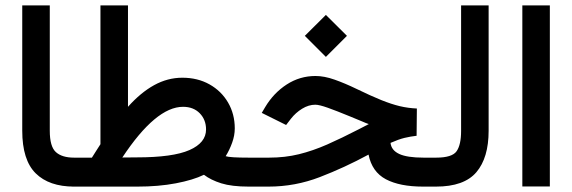

<svg xmlns="http://www.w3.org/2000/svg" viewBox="-20 -692 2122 712"><path d="M267.1 0H254.9Q162.1 0 112.3 -49.3Q62.5 -98.6 62.5 -207.5V-671.9H164.6V-207Q164.6 -148.4 187.3 -127.9Q210 -107.4 254.9 -107.4H267.1Z M816.9 -112.8Q832 -107.4 902.8 -107.4H917.5V0H902.3Q839.4 0 800.5 -12.2Q761.7 -24.4 736.3 -43.9Q696.3 -24.4 632.1 -12.2Q567.9 0 489.7 0H247.6V-107.4H320.8Q328.6 -120.1 336.7 -132.6Q344.7 -145 352.5 -157.2V-671.9H454.6V-295.9Q501.5 -348.6 551.5 -376.2Q601.6 -403.8 656.2 -403.8Q712.9 -403.8 756.8 -379.2Q800.8 -354.5 825.7 -311.8Q850.6 -269 850.6 -215.8Q850.6 -189.5 840.8 -162.6Q831.1 -135.7 816.9 -112.8ZM487.3 -108.4Q621.1 -108.4 682.6 -135.5Q744.1 -162.6 744.1 -211.9Q744.1 -248 720.7 -272Q697.3 -295.9 658.7 -295.9Q558.1 -295.9 433.6 -107.9Z M1110.4 -559.1 1188.5 -636.7 1266.6 -559.1 1188.5 -481ZM1524.9 -188.5Q1502.4 -186 1480.2 -180.7Q1458 -175.3 1428.2 -162.1Q1431.2 -134.8 1460.4 -121.1Q1489.7 -107.4 1550.8 -107.4H1577.1V0H1548.8Q1462.4 0 1410.9 -27.3Q1359.4 -54.7 1346.7 -118.7Q1257.3 -70.3 1165.8 -35.2Q1074.2 0 976.1 0H897.9V-107.4H977.5Q1037.1 -107.4 1088.6 -120.1Q1140.1 -132.8 1193.4 -156.2Q1246.6 -179.7 1311 -212.9L1347.7 -231.9Q1337.9 -234.9 1324.5 -241Q1311 -247.1 1276.9 -260.7Q1227.1 -281.2 1195.3 -292.5Q1163.6 -303.7 1149.4 -303.7Q1124.5 -303.7 1100.3 -288.8Q1076.2 -273.9 1059.1 -252L1041 -228.5L950.7 -273.4L963.4 -294.9Q994.6 -347.2 1043.2 -378.7Q1091.8 -410.2 1149.9 -410.2Q1182.6 -410.2 1220.7 -396.7Q1258.8 -383.3 1302.2 -362.3Q1355.5 -336.4 1393.6 -321Q1431.6 -305.7 1462.6 -298.3Q1493.7 -291 1525.9 -289.6Z M1557.6 0V-107.4H1597.2Q1656.7 -107.4 1673.3 -131.3Q1689.9 -155.3 1689.9 -206.5V-671.9H1792V-207Q1792 -106.9 1746.6 -53.5Q1701.2 0 1596.7 0Z M1917 -671.9H2019V-0.5H1917Z"/></svg>

Font: Vazir Medium FD-UI
Style: Medium-FD-UI
Weight: 500
Designer: Saber Rastikerdar
Foundry: Saber Rastikerdar
Version: Version 30.1.0